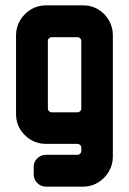

<svg xmlns="http://www.w3.org/2000/svg" viewBox="-20 -538 483 718"><path d="M402 48Q402 78 387 103.5Q372 129 347 144.5Q322 160 291 160H152Q133 160 119.5 146.5Q106 133 106 114V86Q106 67 119.5 54Q133 41 152 41H270Q275 41 279.5 37Q284 33 284 28V13Q284 8 279.5 4Q275 0 270 0H152Q106 0 73 -32.5Q40 -65 40 -112V-406Q40 -437 55.5 -462.5Q71 -488 96 -503Q121 -518 152 -518H291Q322 -518 347 -503Q372 -488 387 -462.5Q402 -437 402 -406ZM284 -131V-385Q284 -391 279.5 -395Q275 -399 270 -399H173Q168 -399 163.5 -395Q159 -391 159 -385V-131Q159 -126 163.5 -122Q168 -118 173 -118H270Q275 -118 279.5 -122Q284 -126 284 -131Z"/></svg>

Font: Monomaniac One
Style: Regular
Weight: 400
Version: Version 1.000; ttfautohint (v1.8.3)